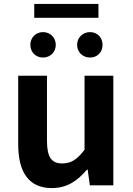

<svg xmlns="http://www.w3.org/2000/svg" viewBox="-20 -947 677 981"><path d="M245 14C322 14 376 -23 424 -80H428L439 0H559V-560H412V-182C374 -132 344 -112 298 -112C244 -112 220 -142 220 -229V-560H73V-210C73 -70 125 14 245 14ZM200 -653C237 -653 265 -681 265 -718C265 -754 237 -783 200 -783C162 -783 135 -754 135 -718C135 -681 162 -653 200 -653ZM155 -856H483V-927H155ZM440 -653C478 -653 504 -681 504 -718C504 -754 478 -783 440 -783C402 -783 374 -754 374 -718C374 -681 402 -653 440 -653Z"/></svg>

Font: Noto Sans T Chinese Bold
Style: Bold
Weight: 700
Designer: Ryoko NISHIZUKA (kana & ideographs); Paul D. Hunt (Latin, Greek & Cyrillic); Wenlong ZHANG (bopomofo); Sandoll Communica
Foundry: Adobe Systems Incorporated
Version: Version 1.000;PS 1;hotconv 1.0.78;makeotf.lib2.5.61930